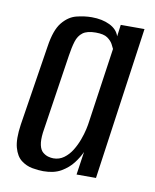

<svg xmlns="http://www.w3.org/2000/svg" viewBox="-65 -554 496 613"><g transform="rotate(10 183.0 -247.5)"><path d="M116 8Q100 8 80.5 4.5Q61 1 44.5 -11.5Q28 -24 20.5 -51Q13 -78 20 -126L61 -387Q69 -441 89 -465.5Q109 -490 134.5 -496.5Q160 -503 184 -503Q218 -503 242.5 -491Q267 -479 274 -457L279 -495H356L286 0H223L234 -75Q226 -57 211.5 -38Q197 -19 174 -5.5Q151 8 116 8ZM141 -38Q160 -38 175 -49Q190 -60 200.5 -77Q211 -94 218 -113Q225 -132 228.5 -148Q232 -164 233 -173L268 -415Q266 -420 260.5 -430Q255 -440 243 -448.5Q231 -457 205 -457Q177 -457 163 -446.5Q149 -436 143 -416.5Q137 -397 133 -370L94 -113Q91 -88 94.5 -72.5Q98 -57 106.5 -50Q115 -43 124 -40.5Q133 -38 141 -38Z"/></g></svg>

Font: Alumni Sans Medium
Style: Italic
Weight: 500
Italic angle: -8°
Designer: Robert E. Leuschke
Foundry: Robert E. Leuschke
Version: Version 1.016